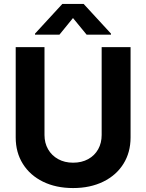

<svg xmlns="http://www.w3.org/2000/svg" viewBox="-20 -947 744 977"><path d="M644.4 -707V-247.5Q644.4 -171.4 608 -113.2Q571.6 -54.9 505.2 -22.5Q438.9 9.9 351.9 9.9Q264.9 9.9 198.8 -22.5Q132.7 -54.9 96.3 -113.2Q59.9 -171.4 59.9 -247.5V-707H206.4V-259.9Q206.4 -219.6 224.6 -187.6Q242.9 -155.6 276 -137.3Q309 -119.1 351.9 -119.1Q395.7 -119.1 428.7 -137.3Q461.8 -155.6 479.6 -187.6Q497.3 -219.6 497.3 -259.9V-707ZM351.4 -855.2 282.4 -770.5H158.1V-775.8L297.3 -927.1H405.5L544.8 -775.8V-770.5H420.9Z"/></svg>

Font: Pretendard JP Variable
Style: Regular
Weight: 400
Designer: Base glyphs from Inter by Rasmus Andersson; Hangul glyphs from Noto Sans CJK(Source Han Sans) by Jang Soo-young and Kang
Foundry: Kil Hyung-jin
Version: Version 1.307;Glyphs 3.2 (3192)